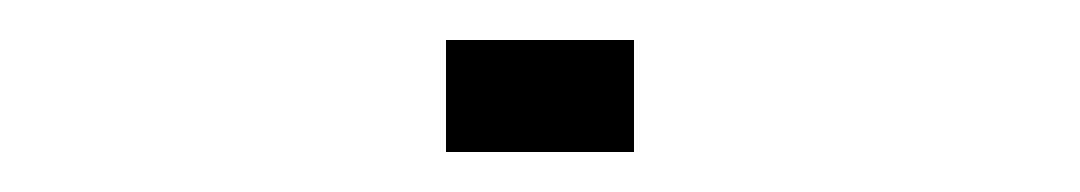

<svg xmlns="http://www.w3.org/2000/svg" viewBox="-20 -748 540 96"><path d="M259 -672H203V-728H259ZM297 -672H241V-728H297Z"/></svg>

Font: Tanohe Sans ExtraLight
Style: Regular
Weight: 250
Designer: Village Type and Design LLC & Cristiano Sobral
Foundry: Cooper Hewitt Smithsonian Design Museum
Version: Version 1.00;September 29, 2021;FontCreator 13.0.0.2655 64-b